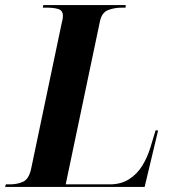

<svg xmlns="http://www.w3.org/2000/svg" viewBox="-50 -734 672 754"><path d="M-30 0 -27 -10H-10Q17 -10 40 -20Q63 -30 72 -70L191 -637Q197 -659 197 -672Q197 -693 179 -698.5Q161 -704 132 -704H118L120 -714H444L443 -704H429Q398 -704 373.5 -694Q349 -684 342 -648L208 -10H381Q425 -10 456.5 -30Q488 -50 508.5 -83Q529 -116 541 -156L561 -222H571L518 0Z"/></svg>

Font: Noto Serif Display SemiCondensed
Style: Bold Italic
Weight: 700
Width: 4
Italic angle: -12°
Designer: Monotype Design Team
Foundry: Monotype Imaging Inc.
Version: Version 2.009